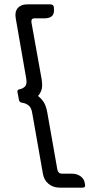

<svg xmlns="http://www.w3.org/2000/svg" viewBox="-20 -716 439 880"><path d="M359 144H253Q224 144 203 127Q182 110 177 82L128 -196Q124 -224 109.5 -234Q95 -244 81 -245Q69 -247 67 -258L60 -294Q58 -305 70 -307Q83 -309 94 -319Q105 -329 100 -357L52 -633Q47 -662 61.5 -679Q76 -696 105 -696H211Q225 -696 227 -683V-678Q233 -632 184 -632H138Q122 -632 124 -614L171 -352Q176 -319 169.5 -302Q163 -285 154 -276Q167 -267 179 -250Q191 -233 197 -199L243 62Q247 80 264 80H310Q333 80 350 92.5Q367 105 369 126L370 131Q372 144 359 144Z"/></svg>

Font: Zain
Style: Italic
Weight: 400
Italic angle: -10°
Designer: Zain,Boutros
Foundry: Mobile Telecommunications Company (Zain), 2024
Version: Version 1.51; ttfautohint (v1.8.4)